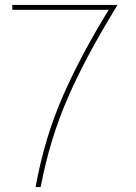

<svg xmlns="http://www.w3.org/2000/svg" viewBox="-20 -770 555 781"><path d="M40 -730H422Q305 -539 233.5 -374Q162 -209 127 -21L125 -9H145L147 -17Q183 -204 254.5 -369Q326 -534 449 -735L458 -750H450H40H30V-730Z"/></svg>

Font: Nordica Plus
Style: NordicaClassicUltraLight
Weight: 300
Version: Version 1